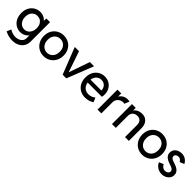

<svg xmlns="http://www.w3.org/2000/svg" viewBox="322 -1923 3533 3533"><g transform="rotate(45 2088.0 -157.0)"><path d="M276.9 212.9Q218.8 212.9 166.7 197.5Q114.7 182.1 84.5 163.6L120.6 78.6Q145 96.2 186.3 110.6Q227.5 125 271 125Q307.6 125 345.2 111.3Q382.8 97.7 408.2 67.1Q433.6 36.6 433.6 -13.7V-77.6H418.5L438 -125V-407.7L410.6 -457.5H433.1V-519.5H530.3V-19Q530.3 41.5 509.3 85.2Q488.3 128.9 452.4 157.2Q416.5 185.5 371.3 199.2Q326.2 212.9 276.9 212.9ZM268.6 -0.5Q223.1 -0.5 181.2 -18.6Q139.2 -36.6 106.4 -70.8Q73.7 -105 54.9 -154.1Q36.1 -203.1 36.1 -265.1Q36.1 -348.6 69.3 -407.2Q102.5 -465.8 156.5 -496.6Q210.4 -527.3 272.5 -527.3Q338.4 -527.3 388.9 -494.1Q439.5 -460.9 468 -402.3Q496.6 -343.8 496.6 -268.6Q496.6 -191.9 466.8 -131.3Q437 -70.8 385.5 -35.6Q334 -0.5 268.6 -0.5ZM287.1 -89.4Q330.6 -89.4 364.3 -112.1Q397.9 -134.8 417.2 -174.8Q436.5 -214.8 436.5 -267.6Q436.5 -319.8 417.2 -358.2Q397.9 -396.5 364.5 -417.5Q331.1 -438.5 287.6 -438.5Q242.7 -438.5 208.5 -416.7Q174.3 -395 155.3 -356.2Q136.2 -317.4 136.2 -266.1Q136.2 -214.8 155.5 -175Q174.8 -135.3 209 -112.3Q243.2 -89.4 287.1 -89.4Z M885.3 7.8Q812 7.8 753.9 -26.4Q695.8 -60.5 662.1 -121.6Q628.4 -182.6 628.4 -262.2Q628.4 -340.3 662.1 -400.1Q695.8 -460 753.9 -493.4Q812 -526.9 885.3 -526.9Q959.5 -526.9 1017.6 -493.4Q1075.7 -460 1108.9 -400.1Q1142.1 -340.3 1142.1 -262.2Q1142.1 -182.6 1108.4 -121.6Q1074.7 -60.5 1016.6 -26.4Q958.5 7.8 885.3 7.8ZM885.3 -82Q931.2 -82 966.8 -104.7Q1002.4 -127.4 1022.5 -167.7Q1042.5 -208 1042.5 -262.2Q1042.5 -314.5 1022.5 -354Q1002.4 -393.6 966.8 -415.3Q931.2 -437 885.3 -437Q840.3 -437 804.7 -415.3Q769 -393.6 748.5 -354.2Q728 -314.9 728 -262.2Q728 -208 748.3 -167.7Q768.6 -127.4 804 -104.7Q839.4 -82 885.3 -82Z M1377.9 0 1174.3 -519H1284.7L1381.3 -238.3L1423.3 -113.8H1427.2L1469.7 -238.3L1567.4 -519H1676.8L1472.7 0Z M1965.8 7.8Q1890.1 7.8 1832.3 -25.6Q1774.4 -59.1 1741.7 -119.4Q1709 -179.7 1709 -260.3Q1709 -341.8 1741.2 -401.4Q1773.4 -460.9 1828.6 -493.9Q1883.8 -526.9 1951.7 -526.9Q2018.1 -526.9 2070.1 -496.6Q2122.1 -466.3 2152.3 -412.4Q2182.6 -358.4 2182.6 -287.6Q2182.6 -268.1 2180.4 -251.7Q2178.2 -235.4 2175.8 -223.1H1784.2V-298.3H2087.4Q2087.4 -337.4 2070.8 -369.4Q2054.2 -401.4 2023.7 -420.2Q1993.2 -439 1951.7 -439Q1907.2 -439 1873.5 -416.7Q1839.8 -394.5 1821 -354.5Q1802.2 -314.5 1802.2 -261.2Q1802.2 -207 1822.3 -166.3Q1842.3 -125.5 1879.4 -102.8Q1916.5 -80.1 1967.3 -80.1Q1996.6 -80.1 2022 -87.4Q2047.4 -94.7 2067.4 -106.2Q2087.4 -117.7 2101.6 -129.4L2137.7 -43.9Q2107.4 -22.5 2062.7 -7.3Q2018.1 7.8 1965.8 7.8Z M2285.2 0V-519H2383.8V-441.4H2397.5L2367.7 -408.2Q2381.3 -438.5 2405.5 -465.8Q2429.7 -493.2 2464.1 -510Q2498.5 -526.9 2543.5 -526.9Q2561 -526.9 2576.2 -524.4Q2591.3 -522 2597.7 -519.5L2557.1 -423.3Q2553.7 -425.3 2543 -427Q2532.2 -428.7 2519 -428.7Q2497.6 -428.7 2474.1 -419.4Q2450.7 -410.2 2430.4 -392.8Q2410.2 -375.5 2397.5 -349.6Q2384.8 -323.7 2384.8 -290V0Z M2661.6 0V-519.5H2760.3V-454.6H2780.3L2742.7 -414.6Q2754.9 -451.2 2781 -476.3Q2807.1 -501.5 2843 -514.4Q2878.9 -527.3 2919.9 -527.3Q2982.9 -527.3 3022.7 -499.5Q3062.5 -471.7 3081.3 -427.7Q3100.1 -383.8 3100.1 -335V0H3000.5V-313.5Q3000.5 -375.5 2970 -406.7Q2939.5 -438 2886.7 -438Q2851.6 -438 2823 -423.6Q2794.4 -409.2 2777.8 -381.3Q2761.2 -353.5 2761.2 -313.5V0Z M3448.7 7.8Q3375.5 7.8 3317.4 -26.4Q3259.3 -60.5 3225.6 -121.6Q3191.9 -182.6 3191.9 -262.2Q3191.9 -340.3 3225.6 -400.1Q3259.3 -460 3317.4 -493.4Q3375.5 -526.9 3448.7 -526.9Q3522.9 -526.9 3581.1 -493.4Q3639.2 -460 3672.4 -400.1Q3705.6 -340.3 3705.6 -262.2Q3705.6 -182.6 3671.9 -121.6Q3638.2 -60.5 3580.1 -26.4Q3522 7.8 3448.7 7.8ZM3448.7 -82Q3494.6 -82 3530.3 -104.7Q3565.9 -127.4 3585.9 -167.7Q3606 -208 3606 -262.2Q3606 -314.5 3585.9 -354Q3565.9 -393.6 3530.3 -415.3Q3494.6 -437 3448.7 -437Q3403.8 -437 3368.2 -415.3Q3332.5 -393.6 3312 -354.2Q3291.5 -314.9 3291.5 -262.2Q3291.5 -208 3311.8 -167.7Q3332 -127.4 3367.4 -104.7Q3402.8 -82 3448.7 -82Z M3959 7.8Q3912.1 7.8 3873.5 -9.5Q3835 -26.9 3807.9 -54.9Q3780.8 -83 3769.5 -114.7L3856.4 -151.4Q3867.2 -123 3895.3 -101.3Q3923.3 -79.6 3959 -79.6Q3981 -79.6 4000.2 -88.1Q4019.5 -96.7 4031.5 -111.6Q4043.5 -126.5 4043.5 -146.5Q4043.5 -166.5 4031.2 -180.9Q4019 -195.3 4000 -205.3Q3981 -215.3 3960.4 -222.2Q3939.9 -229 3923.8 -234.4Q3892.6 -244.6 3860.4 -261.7Q3828.1 -278.8 3805.9 -307.9Q3783.7 -336.9 3783.7 -382.3Q3783.7 -427.7 3806.9 -460.2Q3830.1 -492.7 3868.4 -510Q3906.7 -527.3 3951.2 -527.3Q4015.1 -527.3 4059.8 -495.4Q4104.5 -463.4 4123 -421.9L4037.1 -385.7Q4026.4 -406.2 4006.3 -424.1Q3986.3 -441.9 3952.6 -441.9Q3923.3 -441.9 3901.1 -426.3Q3878.9 -410.6 3878.9 -381.8Q3878.9 -357.4 3894.8 -342.5Q3910.6 -327.6 3934.6 -318.1Q3958.5 -308.6 3983.4 -300.8Q4003.9 -294.4 4030 -283.7Q4056.2 -272.9 4080.8 -255.9Q4105.5 -238.8 4121.8 -212.9Q4138.2 -187 4138.2 -149.4Q4138.2 -103.5 4113.3 -67.9Q4088.4 -32.2 4047.6 -12.2Q4006.8 7.8 3959 7.8Z"/></g></svg>

Font: Reddit Sans Medium
Style: Regular
Weight: 500
Designer: Stephen Hutchings
Foundry: Reddit
Version: Version 1.014